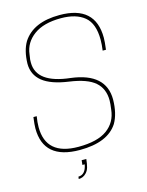

<svg xmlns="http://www.w3.org/2000/svg" viewBox="-138 -869 856 1121"><g transform="rotate(-15 290.0 -309.0)"><path d="M195 168 197 154Q240 154 251 94H237L240 66H268Q265 96 259.5 115.5Q254 135 241 148Q222 168 195 168ZM246 6Q27 6 27 -183Q27 -204 33 -250H53Q47 -215 47 -185Q47 -14 243 -14Q358 -14 416.5 -56.5Q475 -99 483 -174Q488 -209 488 -229Q488 -300 441.5 -340.5Q395 -381 288 -396Q181 -411 130.5 -452Q80 -493 80 -560Q82 -639 112 -689Q175 -786 334 -786Q550 -786 550 -591Q550 -567 544 -520H524Q529 -555 529 -585Q529 -683 478.5 -724.5Q428 -766 337 -766Q232 -766 173 -722.5Q114 -679 106 -610Q105 -599 103.5 -592.5Q102 -586 101.5 -579Q101 -572 101 -561Q101 -436 303 -414Q509 -388 509 -229Q508 -144 476 -89Q415 6 246 6Z"/></g></svg>

Font: Tanohe Sans Thin
Style: Italic
Weight: 100
Designer: Village Type and Design LLC & Cristiano Sobral
Foundry: Cooper Hewitt Smithsonian Design Museum
Version: Version 1.00;September 29, 2021;FontCreator 13.0.0.2655 64-b